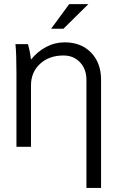

<svg xmlns="http://www.w3.org/2000/svg" viewBox="-20 -715 567 935"><path d="M55.2 -500H116.2Q126.5 -462.9 130.9 -424.8Q161.6 -463.4 204.1 -486.1Q246.6 -508.8 294.9 -508.8Q375 -508.8 423.6 -458.7Q472.2 -408.7 472.2 -326.2V200.2H400.9V-326.2Q400.9 -378.4 369.6 -411.6Q338.4 -444.8 289.1 -444.8Q219.2 -444.8 175 -404.1Q130.9 -363.3 130.9 -298.8V0H60.1V-359.9Q60.1 -455.1 55.2 -500ZM316.9 -694.8H410.2L289.1 -575.2H229Z"/></svg>

Font: LT Superior
Style: Regular
Weight: 400
Designer: Daniel Lyons
Foundry: LyonsType
Version: Version 1.000